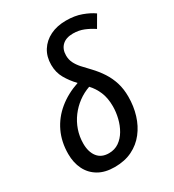

<svg xmlns="http://www.w3.org/2000/svg" viewBox="-186 -868 888 982"><g transform="rotate(-30 257.5 -377.0)"><path d="M201.2 9.8Q143.6 9.8 105 -13.2Q66.4 -36.1 46.9 -75.9Q27.3 -115.7 27.3 -167Q27.3 -237.8 54.4 -295.2Q81.5 -352.5 131.8 -393.8Q182.1 -435.1 250.5 -458Q220.2 -489.7 200 -525.1Q179.7 -560.5 179.7 -605.5Q179.7 -653.3 202.1 -689Q224.6 -724.6 264.6 -744.4Q304.7 -764.2 357.9 -764.2Q409.7 -764.2 449.2 -749.5Q488.8 -734.9 514.6 -716.3L474.6 -647.5Q448.7 -665 419.4 -677Q390.1 -689 356 -689Q314.5 -689 292 -667.5Q269.5 -646 269.5 -608.9Q269.5 -585 279.3 -564.9Q289.1 -544.9 306.6 -525.1Q324.2 -505.4 346.7 -482.4Q375.5 -452.1 396.5 -419.7Q417.5 -387.2 429 -350.1Q440.4 -313 440.4 -268.1Q440.4 -211.4 425 -161.4Q409.7 -111.3 379.6 -72.8Q349.6 -34.2 304.9 -12.2Q260.3 9.8 201.2 9.8ZM210.4 -66.4Q244.6 -66.4 270.3 -84.2Q295.9 -102.1 313 -131.3Q330.1 -160.6 338.6 -195.6Q347.2 -230.5 347.2 -264.6Q347.2 -314 332 -349.6Q316.9 -385.3 292 -411.6Q255.4 -398.9 224.1 -375.7Q192.9 -352.5 169.7 -321.5Q146.5 -290.5 133.5 -252.9Q120.6 -215.3 120.6 -174.3Q120.6 -125 143.6 -95.7Q166.5 -66.4 210.4 -66.4Z"/></g></svg>

Font: Open Sans SemiCondensed Medium
Style: Italic
Weight: 500
Width: 4
Italic angle: -12°
Designer: Monotype Design Team
Foundry: Monotype Imaging Inc.
Version: Version 3.000